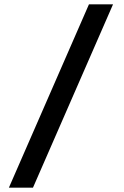

<svg xmlns="http://www.w3.org/2000/svg" viewBox="-20 -760 572 885"><path d="M132 105H21L390 -740H501Z"/></svg>

Font: BioRhyme ExtraBold
Style: Bold
Weight: 700
Version: Version 1.600;gftools[0.9.33]